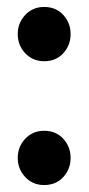

<svg xmlns="http://www.w3.org/2000/svg" viewBox="-20 -517 255 552"><path d="M183 -63Q183 -31 162 -8Q141 15 107 15Q74 15 52.5 -8Q31 -31 31 -63Q31 -95 52.5 -118Q74 -141 107 -141Q141 -141 162 -118Q183 -95 183 -63ZM183 -419Q183 -387 162 -364Q141 -341 107 -341Q74 -341 52.5 -364Q31 -387 31 -419Q31 -451 52.5 -474Q74 -497 107 -497Q141 -497 162 -474Q183 -451 183 -419Z"/></svg>

Font: Fira Sans Extra Condensed Medium
Style: Regular
Weight: 500
Width: 1
Designer: Carrois Corporate & Edenspiekermann AG
Foundry: Carrois Corporate GbR & Edenspiekermann AG
Version: Version 4.203